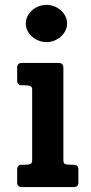

<svg xmlns="http://www.w3.org/2000/svg" viewBox="-20 -761 369 781"><path d="M252.9 -665Q252.9 -649.9 246.1 -636.2Q239.3 -622.6 227.8 -612.3Q216.3 -602.1 201.2 -595.9Q186 -589.8 168.9 -589.8Q152.3 -589.8 137 -595.9Q121.6 -602.1 110.1 -612.3Q98.6 -622.6 91.8 -636.2Q85 -649.9 85 -665Q85 -680.7 91.8 -694.6Q98.6 -708.5 110.1 -718.8Q121.6 -729 137 -735.1Q152.3 -741.2 168.9 -741.2Q186 -741.2 201.2 -735.1Q216.3 -729 227.8 -718.8Q239.3 -708.5 246.1 -694.6Q252.9 -680.7 252.9 -665ZM298.8 -18.6Q298.8 -10.3 294.2 -5.1Q289.6 0 279.8 0H68.8Q49.8 0 49.8 -19V-71.8Q49.8 -80.6 54.2 -85.7Q58.6 -90.8 68.8 -90.8H77.1Q97.7 -90.8 104.2 -94.2Q110.8 -97.7 110.8 -108.9V-396Q110.8 -407.2 104.2 -410.6Q97.7 -414.1 77.1 -414.1H68.8Q49.8 -414.1 49.8 -433.1V-485.8Q49.8 -504.9 68.8 -504.9H218.8Q237.8 -504.9 237.8 -485.8V-108.9Q237.8 -97.7 244.1 -94.2Q250.5 -90.8 271.5 -90.8H279.8Q298.8 -90.8 298.8 -71.8Z"/></svg>

Font: New Telegraph
Style: Bold
Weight: 700
Designer: Frank Baranowski
Foundry: Frank Baranowski
Version: Version 3.001